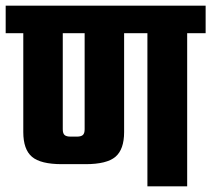

<svg xmlns="http://www.w3.org/2000/svg" viewBox="-40 -656 744 676"><path d="M684 -636V-539H619V0H479V-539H397V-191Q397 -130 366.5 -104Q336 -78 261 -78H178Q103 -78 72.5 -104Q42 -130 42 -191V-539H-20V-636ZM258 -201V-539H181V-201Q181 -186 187.5 -180.5Q194 -175 208 -175H231Q245 -175 251.5 -180.5Q258 -186 258 -201Z"/></svg>

Font: Teko Semibold
Style: Regular
Weight: 600
Designer: Manushi Parikh, Jonny Pinhorn
Foundry: Indian Type Foundry
Version: Version 1.105;PS 1.0;hotconv 1.0.78;makeotf.lib2.5.61930; tt